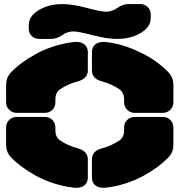

<svg xmlns="http://www.w3.org/2000/svg" viewBox="-20 -910 875 936"><path d="M229 -720.2H170.9Q148.9 -720.2 134.5 -734.6Q120.1 -749 120.1 -771V-787.1Q120.1 -816.4 140.1 -837.9Q161.1 -860.4 198.7 -875.2Q236.3 -890.1 284.2 -890.1Q334 -890.1 402.6 -871.6Q471.2 -853 498 -853Q525.4 -853 551.8 -871.1Q579.6 -890.1 604 -890.1H664.1Q685.5 -890.1 700.2 -875.7Q714.8 -861.3 714.8 -838.9V-823.2Q714.8 -793.5 694.8 -772Q673.8 -749.5 636.5 -734.9Q599.1 -720.2 550.8 -720.2Q501 -720.2 431.6 -738.5Q362.3 -756.8 336.9 -756.8Q309.6 -756.8 283.2 -738.8Q256.3 -720.2 229 -720.2ZM250 -425.8V-411.1Q250 -389.6 235.4 -374.8Q220.7 -359.9 199.2 -359.9H61Q39.6 -359.9 24.7 -374.8Q9.8 -389.6 9.8 -411.1V-491.2Q9.8 -514.6 15.9 -530Q22 -545.4 36.1 -560.1Q56.6 -581.1 85.2 -602.3Q113.8 -623.5 152.1 -645.3Q190.4 -667 239.5 -683.1Q288.6 -699.2 338.9 -705.1Q371.6 -708.5 389.9 -694.8Q408.2 -681.2 408.2 -655.8V-566.9Q408.2 -526.4 358.9 -513.2Q309.6 -500 272 -474.1Q250 -458 250 -425.8ZM585 -411.1V-425.8Q585 -458 563 -474.1Q524.9 -500.5 477.1 -513.2Q428.2 -525.9 428.2 -566.9V-655.8Q428.2 -681.2 446.3 -694.8Q464.4 -708.5 497.1 -705.1Q563 -697.8 627 -671.1Q690.9 -644.5 730.5 -616.9Q770 -589.4 798.8 -560.1Q813 -545.4 819.1 -530Q825.2 -514.6 825.2 -491.2V-411.1Q825.2 -389.6 810.3 -374.8Q795.4 -359.9 773.9 -359.9H636.2Q614.7 -359.9 599.9 -374.8Q585 -389.6 585 -411.1ZM250 -289.1V-273.9Q250 -242.2 272 -226.1Q309.6 -200.2 358.9 -187Q408.2 -173.8 408.2 -132.8V-43.9Q408.2 -18.6 390.1 -5.1Q372.1 8.3 338.9 4.9Q288.6 -1 239.5 -17.1Q190.4 -33.2 152.1 -54.9Q113.8 -76.7 85.2 -97.9Q56.6 -119.1 36.1 -140.1Q22 -154.8 15.9 -170.2Q9.8 -185.5 9.8 -209V-289.1Q9.8 -310.5 24.7 -325.2Q39.6 -339.8 61 -339.8H199.2Q220.7 -339.8 235.4 -325.2Q250 -310.5 250 -289.1ZM585 -273.9V-289.1Q585 -310.5 599.9 -325.2Q614.7 -339.8 636.2 -339.8H773.9Q795.4 -339.8 810.3 -325.2Q825.2 -310.5 825.2 -289.1V-209Q825.2 -185.5 819.1 -170.2Q813 -154.8 798.8 -140.1Q778.3 -119.1 749.8 -97.9Q721.2 -76.7 682.9 -54.9Q644.5 -33.2 595.9 -17.1Q547.4 -1 497.1 4.9Q464.4 8.3 446.3 -5.1Q428.2 -18.6 428.2 -43.9V-132.8Q428.2 -174.3 477.1 -187Q524.9 -199.7 563 -226.1Q585 -242.2 585 -273.9Z"/></svg>

Font: Nastup Soft
Style: Regular
Weight: 400
Designer: Maksym Kobuzan
Foundry: Zakznak
Version: Version 1.020;hotconv 1.0.109;makeotfexe 2.5.65596